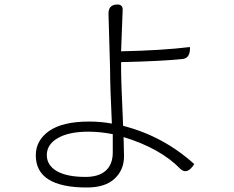

<svg xmlns="http://www.w3.org/2000/svg" viewBox="-20 -796 1040 853"><path d="M188 -107Q188 -62 232 -36Q277 -10 360 -10Q419 -10 450 -38Q481 -66 481 -119V-200Q424 -211 373 -211Q285 -211 236 -182Q188 -154 188 -107ZM502 -776Q525 -776 525 -753L518 -568Q701 -572 824 -587Q826 -538 792 -534Q699 -524 518 -520V-491Q518 -433 527 -237Q706 -191 843 -67Q812 -18 782 -45Q693 -137 529 -187Q531 -121 531 -102Q531 -41 489 -2Q447 37 366 37Q139 37 139 -106Q139 -172 198 -214Q258 -256 377 -256Q428 -256 477 -247Q469 -413 469 -491L462 -736Q462 -776 502 -776Z"/></svg>

Font: Swei Half Moon CJK SC
Style: Light
Weight: 300
Version: Version 2.071